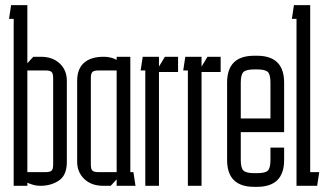

<svg xmlns="http://www.w3.org/2000/svg" viewBox="-20 -720 1267 744"><path d="M33 0V-647H15L23 -700H86V-475L109 -500H138Q184 -500 211.5 -474Q239 -448 239 -407V-93Q239 -41 208.5 -20.5Q178 0 137 0H135Q122 0 109.5 -3.5Q97 -7 86 -12V0ZM156 -53Q174 -53 180 -59Q186 -65 186 -83V-417Q186 -435 180 -441Q174 -447 156 -447H86V-53Z M380 0Q334 0 306.5 -26.5Q279 -53 279 -93V-407Q279 -453 305.5 -476.5Q332 -500 381 -500H383Q396 -500 408.5 -497Q421 -494 432 -488V-500H485V-53H497L505 0H432V-25L409 0ZM362 -447Q344 -447 338 -441Q332 -435 332 -417V-83Q332 -65 338 -59Q344 -53 362 -53H432V-447Z M596 -500V-462L619 -500H670V-441H596V0H543V-447H525L533 -500Z M761 -500V-462L784 -500H835V-441H761V0H708V-447H690L698 -500Z M860 -100V-400Q860 -504 965 -504H976Q1081 -504 1081 -400V-208H913V-100Q913 -69 923.5 -59Q934 -49 965 -49H976Q1008 -49 1018 -59Q1028 -69 1028 -100V-148H1081V-100Q1081 4 976 4H965Q860 4 860 -100ZM1028 -400Q1028 -431 1018 -441Q1008 -451 976 -451H965Q934 -451 923.5 -441Q913 -431 913 -400V-261H1028Z M1129 0V-647H1111L1119 -700H1182V-53H1217L1209 0Z"/></svg>

Font: Karantina Light
Style: Regular
Weight: 300
Designer: Rony Koch
Foundry: Rony Koch
Version: Version 1.000; ttfautohint (v1.8.3)